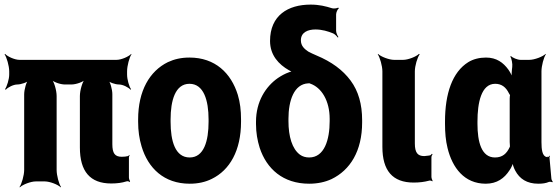

<svg xmlns="http://www.w3.org/2000/svg" viewBox="-20 -788 2424 834"><path d="M463 9C489 9 510 6 529 0C533 -2 541 0 544 3L545 0C543 -3 540 -12 540 -17V-105C540 -108 542 -111 543 -113L541 -115C540 -114 538 -110 536 -110C528 -108 519 -107 509 -107C479 -107 468 -122 468 -162V-379C468 -399 459 -433 448 -444L445 -441C454 -430 480 -421 497 -421C513 -421 538 -409 547 -398L549 -401C541 -412 532 -443 532 -464V-478C532 -502 542 -539 551 -552L550 -554C539 -542 507 -528 486 -528H65C44 -528 13 -542 2 -554L0 -552C9 -539 20 -502 20 -478V-464C20 -444 10 -412 2 -401L5 -398C14 -409 39 -421 55 -421C71 -421 99 -430 108 -441L105 -444C94 -433 85 -398 85 -378V-50C85 -26 74 11 65 24L66 26C78 14 113 0 136 0H174C197 0 232 14 244 26L245 24C236 11 226 -26 226 -50V-371C226 -395 215 -435 202 -447L200 -445C210 -432 242 -421 262 -421H290C310 -421 343 -432 353 -445L351 -447C338 -435 327 -395 327 -371V-147C327 -44 371 9 463 9Z M580 -269V-259C580 -220 585 -185 595 -152C623 -58 692 10 804 10C840 10 872 3 900 -11C978 -49 1027 -134 1027 -259V-269C1027 -308 1023 -343 1013 -376C984 -470 915 -538 803 -538C767 -538 737 -531 709 -518C630 -479 580 -394 580 -269ZM886 -269V-259C886 -176 866 -104 804 -104C741 -104 721 -175 721 -259V-269C721 -351 741 -424 803 -424C865 -424 886 -352 886 -269Z M1350 -660C1379 -660 1405 -652 1427 -643C1434 -640 1444 -630 1447 -625L1450 -627C1446 -633 1440 -645 1440 -654V-725C1440 -734 1446 -748 1452 -752L1449 -755C1445 -752 1430 -750 1423 -752C1394 -761 1367 -768 1329 -768C1231 -768 1153 -721 1153 -610C1153 -548 1191 -508 1235 -483C1240 -480 1249 -475 1254 -475L1255 -479C1250 -479 1241 -476 1235 -474C1218 -468 1202 -459 1187 -449C1134 -412 1092 -347 1092 -259V-249C1092 -212 1098 -178 1108 -146C1138 -55 1209 10 1323 10C1359 10 1392 3 1420 -10C1501 -49 1553 -132 1553 -256V-266C1553 -335 1537 -392 1503 -438C1469 -484 1420 -520 1355 -547C1340 -553 1329 -559 1319 -564C1303 -575 1287 -588 1287 -613C1287 -648 1318 -660 1350 -660ZM1319 -426H1325C1326 -426 1327 -425 1327 -425C1377 -408 1412 -350 1412 -272V-262C1412 -181 1389 -104 1323 -104C1308 -104 1294 -108 1283 -116C1249 -141 1233 -195 1233 -262V-272C1233 -351 1257 -423 1319 -426Z M1777 5C1803 5 1824 2 1843 -3C1847 -5 1855 -3 1858 0L1859 -3C1857 -6 1854 -15 1854 -20V-105C1854 -110 1857 -115 1859 -118L1856 -120C1854 -118 1851 -113 1847 -113L1841 -112L1823 -110C1794 -110 1782 -125 1782 -165V-478C1782 -502 1793 -539 1803 -552L1800 -554C1788 -542 1753 -528 1731 -528H1692C1670 -528 1634 -542 1622 -554L1621 -552C1630 -539 1641 -502 1641 -478V-150C1641 -47 1685 5 1777 5Z M2356 -107 2358 -104 2355 -106C2335 -109 2332 -140 2332 -171V-478C2332 -502 2342 -539 2351 -552L2350 -554C2338 -542 2302 -528 2279 -528H2241C2228 -528 2206 -537 2199 -545L2197 -542C2202 -535 2207 -510 2205 -497C2203 -482 2201 -458 2204 -446L2208 -447C2205 -457 2196 -475 2188 -486C2166 -516 2137 -538 2091 -538C2062 -538 2035 -531 2014 -518C1945 -475 1913 -382 1913 -260V-250C1913 -212 1916 -177 1924 -145C1945 -59 1997 10 2090 10C2139 10 2171 -14 2193 -48C2201 -59 2209 -77 2210 -87H2206C2205 -77 2212 -58 2218 -47C2237 -11 2269 10 2318 10C2337 10 2351 8 2365 2C2369 1 2376 2 2379 4L2381 0C2379 -1 2375 -8 2375 -13L2367 -102C2366 -105 2368 -108 2369 -110L2367 -112C2366 -111 2365 -107 2363 -107ZM2194 -360V-171C2194 -165 2195 -159 2195 -153C2195 -153 2195 -149 2196 -149V-153C2195 -153 2194 -149 2194 -149C2181 -121 2163 -104 2130 -104C2071 -104 2054 -172 2054 -250V-260C2054 -341 2070 -424 2131 -424C2160 -424 2178 -408 2190 -384C2191 -382 2196 -373 2197 -374L2196 -378C2195 -377 2194 -363 2194 -360Z"/></svg>

Font: Asimov
Style: EdgeExtreme
Weight: 500
Designer: Google
Version: Version 2.000980: 2014